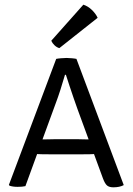

<svg xmlns="http://www.w3.org/2000/svg" viewBox="-20 -794 567 820"><path d="M203.5 -135Q200.5 -135 187.8 -135Q175 -135 160.8 -135.2Q146.5 -135.5 138.5 -136L88.5 1Q74.5 4 55.5 4Q34.5 4 20.5 -1L18 -4.5L220 -542.5Q226 -544 240.5 -545.2Q255 -546.5 264.5 -546.5Q273.5 -546.5 287 -545.2Q300.5 -544 306.5 -542.5L508.5 -3.5Q491 6 464 6Q446.5 6 437.2 -1.8Q428 -9.5 419.5 -32.5L381.5 -136Q375 -135.5 361.8 -135.2Q348.5 -135 336.5 -135Q324.5 -135 321.5 -135ZM219.5 -357 161.5 -198.5Q172.5 -198.5 191.8 -199Q211 -199.5 215 -199.5H311Q315 -199.5 331.8 -199Q348.5 -198.5 358.5 -198.5L311 -328Q304 -347 295 -373.5Q286 -400 277 -426.8Q268 -453.5 261.5 -474.5H257.5Q249 -444.5 238 -410.5Q227 -376.5 219.5 -357ZM336 -774Q356 -767.5 372.5 -751.5Q389 -735.5 397 -718L233.5 -588.5Q222.5 -591.5 213 -600.5Q203.5 -609.5 199 -620Z"/></svg>

Font: Signika SC Light
Style: Regular
Weight: 300
Designer: Anna Giedryś
Foundry: Anna Giedryś
Version: Version 2.000; ttfautohint (v1.8.3) -l 8 -r 50 -G 200 -x 9 -